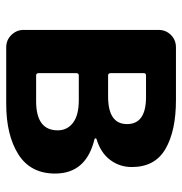

<svg xmlns="http://www.w3.org/2000/svg" viewBox="-4 -596 600 633"><g transform="rotate(90 296.5 -280.0)"><path d="M136.7 0Q112.3 0 95.7 -17.1Q79.1 -34.2 79.1 -57.6V-502Q79.1 -526.4 95.7 -543Q112.3 -559.6 136.7 -559.6H310.5Q412.1 -559.6 471.7 -524.9Q531.2 -490.2 531.2 -414.1Q531.2 -374 507.8 -342.8Q484.4 -311.5 439.5 -297.9Q436.5 -296.9 436.5 -294.4Q436.5 -292 439.5 -291Q552.7 -263.7 552.7 -161.1Q552.7 -80.1 489.3 -40Q425.8 0 323.2 0ZM221.7 -343.8Q221.7 -335.9 229.5 -335.9H298.8Q389.6 -335.9 389.6 -398.4Q389.6 -460.9 300.8 -460.9H229.5Q221.7 -460.9 221.7 -454.1ZM221.7 -106.4Q221.7 -98.6 229.5 -98.6H314.5Q410.2 -98.6 410.2 -169.9Q410.2 -201.2 385.3 -220.2Q360.4 -239.3 310.5 -239.3H229.5Q221.7 -239.3 221.7 -231.4Z"/></g></svg>

Font: Gen Jyuu Gothic Bold
Style: Bold
Weight: 700
Designer: [Source Han Sans]
Ryoko NISHIZUKA  (kana & ideographs); Paul D. Hunt (Latin, Greek & Cyrillic); Wenlong ZHANG  (bopomofo
Version: Version 1.002.20150607